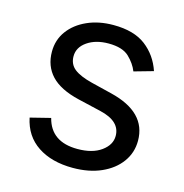

<svg xmlns="http://www.w3.org/2000/svg" viewBox="-89 -636 700 729"><g transform="rotate(15 261.5 -271.0)"><path d="M259.9 11.4Q176.5 11.4 121.8 -24.9Q67.1 -61.1 52.6 -130.7L132.1 -150.6Q154.5 -62.5 258.5 -62.5Q317.1 -62.5 351.7 -87.5Q386.4 -112.6 386.4 -147.7Q386.4 -205.6 305.4 -224.4L214.5 -245.7Q139.6 -263.5 104.6 -301Q69.6 -338.4 69.6 -394.9Q69.6 -441.1 95.7 -476.6Q121.8 -512.1 167.1 -532.3Q212.4 -552.6 269.9 -552.6Q350.9 -552.6 397.2 -517Q443.5 -481.5 463.1 -423.3L387.8 -402Q376.8 -430.4 350.9 -455.3Q324.9 -480.1 269.9 -480.1Q219.8 -480.1 186.6 -457.2Q153.4 -434.3 153.4 -399.1Q153.4 -367.9 176.1 -349.8Q198.9 -331.7 247.2 -319.6L328.1 -299.7Q473 -264.2 473 -152Q473 -105.1 446.2 -68.2Q419.4 -31.2 371.4 -9.9Q323.5 11.4 259.9 11.4Z"/></g></svg>

Font: Linik Sans
Style: Regular
Weight: 400
Designer: Rasmus Andersson (font), Marc Monis (original base), Kil Hyung-jin (Pretendard portions), Cristiano Sobral (main changes
Foundry: rsms
Version: Version 3.018;May 31, 2022;FontCreator 14.0.0.2814 64-bit; t